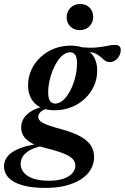

<svg xmlns="http://www.w3.org/2000/svg" viewBox="-90 -680 625 962"><path d="M459.5 -369Q447 -369 437.8 -375.2Q428.5 -381.5 418.8 -390.8Q409 -400 395.5 -408Q382 -416 361.5 -420Q341 -424 310 -420L305 -445Q356.5 -439 389.5 -441.8Q422.5 -444.5 445.2 -449.8Q468 -455 488 -455Q500.5 -455 507.8 -448.8Q515 -442.5 515 -430Q515 -417.5 510.5 -406.2Q506 -395 498.5 -386.8Q491 -378.5 481.2 -373.8Q471.5 -369 459.5 -369ZM186.5 -161Q203.5 -161 219.5 -172.8Q235.5 -184.5 249.5 -205Q263.5 -225.5 273.8 -251.5Q284 -277.5 290 -306Q296 -334.5 296 -362.5Q296 -392.5 287 -405.2Q278 -418 261 -418Q244.5 -418 228.2 -406.2Q212 -394.5 198.2 -374Q184.5 -353.5 174 -327.5Q163.5 -301.5 157.5 -273Q151.5 -244.5 151.5 -216Q151.5 -186.5 160.8 -173.8Q170 -161 186.5 -161ZM264.5 -451.5Q308 -451.5 337.5 -435.8Q367 -420 382 -392Q397 -364 397 -326.5Q397 -285 380.5 -248.8Q364 -212.5 334.8 -185.2Q305.5 -158 266.8 -142.8Q228 -127.5 183 -127.5Q140 -127.5 110.5 -143.2Q81 -159 65.8 -187Q50.5 -215 50.5 -252.5Q50.5 -293.5 67 -329.8Q83.5 -366 112.8 -393.2Q142 -420.5 180.8 -436Q219.5 -451.5 264.5 -451.5ZM138.5 261.5Q85.5 261.5 46.5 253.8Q7.5 246 -18.5 231.8Q-44.5 217.5 -57.2 197.5Q-70 177.5 -70 153Q-70 125 -50.8 101.8Q-31.5 78.5 12.5 61.8Q56.5 45 131.5 37H176L174.5 45.5Q136 47.5 106 55Q76 62.5 55.5 75Q35 87.5 24.2 104Q13.5 120.5 13.5 141.5Q13.5 165 28.8 184Q44 203 75.5 214.2Q107 225.5 155.5 225.5Q200 225.5 229.2 215Q258.5 204.5 273 187.2Q287.5 170 287.5 150Q287.5 135 279.2 122.8Q271 110.5 252.5 100.2Q234 90 204.5 80.2Q175 70.5 132.5 60Q86.5 48.5 61.2 32.8Q36 17 26 -1.8Q16 -20.5 16 -42Q16 -69 31.5 -91Q47 -113 76.5 -128.2Q106 -143.5 147.5 -149.5L164.5 -138Q132 -135 116.8 -122.2Q101.5 -109.5 101.5 -94Q101.5 -87 105.8 -80Q110 -73 121.5 -66Q133 -59 155.5 -51.2Q178 -43.5 214 -33.5Q278.5 -16.5 315 4.8Q351.5 26 366.5 51Q381.5 76 381.5 106Q381.5 140 365.2 168.2Q349 196.5 317.5 217.2Q286 238 241 249.8Q196 261.5 138.5 261.5ZM309.5 -529Q280.5 -529 262.2 -547.5Q244 -566 244 -593Q244 -621.5 263 -640.8Q282 -660 311.5 -660Q341 -660 359 -641.5Q377 -623 377 -595.5Q377 -567.5 358.2 -548.2Q339.5 -529 309.5 -529Z"/></svg>

Font: Newsreader 24pt SemiBold
Style: Italic
Weight: 600
Italic angle: -17°
Designer: Hugues Gentile
Foundry: Production Type
Version: Version 1.003